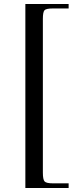

<svg xmlns="http://www.w3.org/2000/svg" viewBox="-20 -721 373 954"><path d="M244 -679Q209 -679 201 -670Q193 -661 193 -627V137Q193 171 201.5 180.5Q210 190 244 190H321V213H106V-701H321V-679Z"/></svg>

Font: Augsburger Schrift CAT
Style: Regular
Weight: 400
Designer: Peter Wiegel nach Roos&Junge Offenbach
Foundry: CAT-Fonts, Peter Wiegel
Version: Version 1.000